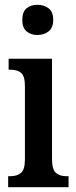

<svg xmlns="http://www.w3.org/2000/svg" viewBox="-20 -781 319 801"><path d="M136 -635Q109 -635 91 -650Q73 -665 73 -698Q73 -732 91 -746.5Q109 -761 136 -761Q163 -761 182.5 -746.5Q202 -732 202 -698Q202 -665 182.5 -650Q163 -635 136 -635ZM14 0V-46H24Q51 -46 67.5 -59.5Q84 -73 84 -117V-421Q84 -463 68.5 -476.5Q53 -490 27 -490H16V-536H197V-119Q197 -74 213 -60Q229 -46 256 -46H266V0Z"/></svg>

Font: Noto Serif Ethiopic ExtraCondensed SemiBold
Style: Regular
Weight: 600
Width: 2
Designer: Monotype Design Team
Foundry: Monotype Imaging Inc.
Version: Version 2.102; ttfautohint (v1.8.4.7-5d5b)